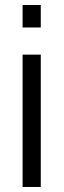

<svg xmlns="http://www.w3.org/2000/svg" viewBox="-20 -743 253 763"><path d="M69.8 -633.8V-723.1H142.1V-633.8ZM69.8 0V-525.9H142.1V0Z"/></svg>

Font: Archivo Light
Style: Regular
Weight: 300
Designer: Hector Gatti
Foundry: Omnibus-Type
Version: Version 2.001